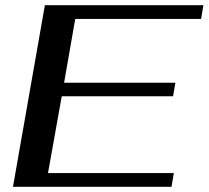

<svg xmlns="http://www.w3.org/2000/svg" viewBox="-20 -720 804 740"><path d="M153 -700H764L755 -647H270L227 -401H656L647 -349H218L165 -53H650L641 0H30Z"/></svg>

Font: Fahkwang Medium
Style: Italic
Weight: 500
Italic angle: -10°
Version: Version 1.000; ttfautohint (v1.6)